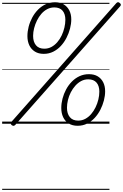

<svg xmlns="http://www.w3.org/2000/svg" viewBox="-20 -1151 1144 1786"><path d="M387 -650Q338 -650 304 -671.5Q270 -693 252.5 -730Q235 -767 235 -815Q235 -858 246.5 -902.5Q258 -947 280 -988Q302 -1029 333.5 -1061Q365 -1093 405 -1111.5Q445 -1130 492 -1130Q541 -1130 574 -1109.5Q607 -1089 625 -1053.5Q643 -1018 643 -971Q643 -930 631.5 -885.5Q620 -841 598.5 -799Q577 -757 546 -723.5Q515 -690 475 -670Q435 -650 387 -650ZM392 -698Q428 -698 458 -714Q488 -730 512.5 -758Q537 -786 553.5 -821Q570 -856 579 -894Q588 -932 588 -967Q588 -1021 562 -1051.5Q536 -1082 485 -1082Q450 -1082 419.5 -1066Q389 -1050 365 -1022.5Q341 -995 324 -960.5Q307 -926 297.5 -889Q288 -852 288 -817Q288 -762 314.5 -730Q341 -698 392 -698ZM122 11Q114 19 106.5 19.5Q99 20 89 13Q80 5 79.5 -2Q79 -9 86 -17L1062 -1122Q1070 -1130 1077.5 -1130.5Q1085 -1131 1094 -1123Q1103 -1116 1104 -1108.5Q1105 -1101 1098 -1093ZM702 19Q653 19 619 -2.5Q585 -24 567.5 -61Q550 -98 550 -146Q550 -189 561.5 -233.5Q573 -278 595 -319Q617 -360 648.5 -392Q680 -424 720 -442.5Q760 -461 807 -461Q856 -461 889 -441Q922 -421 940 -385.5Q958 -350 958 -302Q958 -261 946.5 -216.5Q935 -172 913.5 -130Q892 -88 861 -54.5Q830 -21 790 -1Q750 19 702 19ZM707 -29Q743 -29 773.5 -45.5Q804 -62 828 -90Q852 -118 869 -153Q886 -188 895 -225.5Q904 -263 904 -299Q904 -352 878 -382.5Q852 -413 801 -413Q765 -413 735 -397Q705 -381 680.5 -353.5Q656 -326 638.5 -292Q621 -258 612 -220.5Q603 -183 603 -148Q603 -94 629.5 -61.5Q656 -29 707 -29ZM0 605H998V615H0ZM0 -20H998V0H0ZM0 -505H998V-500H0ZM0 -1125H998V-1115H0Z"/></svg>

Font: Playwrite CU Guides
Style: Regular
Weight: 400
Designer: Veronika Burian, José Scaglione
Foundry: TypeTogether
Version: Version 1.003